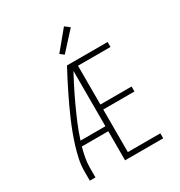

<svg xmlns="http://www.w3.org/2000/svg" viewBox="-219 -1119 1189 1269"><g transform="rotate(-30 375.0 -484.5)"><path d="M95 0V-74Q95 -118 104.5 -162Q114 -206 127 -248.5Q140 -291 155.5 -332.5Q171 -374 188.5 -415Q206 -456 225 -496.5Q244 -537 263.5 -577Q283 -617 303.5 -656.5Q324 -696 345 -735H364V-726L382 -717Q352 -661 323.5 -605.5Q295 -550 268.5 -493Q242 -436 217.5 -378Q193 -320 174 -260H364V-222H162Q152 -185 145 -148Q138 -111 138 -74V0ZM364 0V-735H655V-697H407V-401H645V-363H407V-38H655V0ZM368 -804 339 -826 457 -969 493 -941Z"/></g></svg>

Font: Zed Sans Extralight Extended
Style: Regular
Weight: 200
Width: 7
Designer: Belleve Invis
Foundry: Belleve Invis
Version: Version 1.0.0; ttfautohint (v1.8.4)